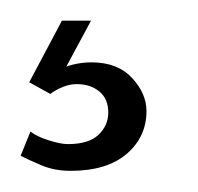

<svg xmlns="http://www.w3.org/2000/svg" viewBox="-20 -20 192 186"><path d="M48.5 145.5Q32.9 145.5 20.3 140.2Q7.7 134.9 0 130.9L9.5 107.4Q15 112 26.8 115.8Q38.6 119.6 45.8 119.6Q65.9 119.6 75.4 110.6Q84.9 101.6 84.9 88.9Q84.9 75.9 76.3 68.7Q67.7 61.5 54.3 61.5Q47.6 61.5 40.9 64.2Q34.2 66.9 28.7 71L8.3 59.7L40 0H68.2L40.8 50.9L35.2 49Q42 44.6 50.9 42.5Q59.8 40.4 68.8 40.4Q93.8 40.4 107.9 55.5Q121.9 70.6 121.9 87.6Q121.9 112.6 102.7 129.1Q83.5 145.5 48.5 145.5Z"/></svg>

Font: Alumni Sans Thin
Style: Regular
Weight: 100
Designer: Robert E. Leuschke
Foundry: Robert E. Leuschke
Version: Version 1.018